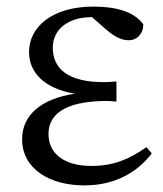

<svg xmlns="http://www.w3.org/2000/svg" viewBox="-20 -548 495 582"><path d="M424 -102C370 -64 322 -45 257 -45C175 -45 127 -82 127 -142C127 -193 164 -242 305 -242C311 -242 321 -241 333 -240V-301C322 -300 304 -299 295 -299C186 -299 140 -340 140 -403C140 -463 192 -496 257 -496H259L300 -460C328 -436 348 -426 370 -426C398 -426 416 -450 414 -475C384 -515 327 -528 263 -528C139 -528 68 -467 68 -390C68 -332 110 -280 207 -264C105 -249 47 -199 47 -126C47 -37 129 14 236 14C332 14 399 -29 440 -83Z"/></svg>

Font: Source Han Serif AKR9
Style: Regular
Weight: 400
Designer: Ryoko NISHIZUKA 西塚涼子 (kana & ideographs); Frank Grießhammer (Latin, Greek & Cyrillic); Sandoll Communications 산돌커뮤니케이션, 
Foundry: Adobe Systems Incorporated
Version: Version 1.005;hotconv 1.0.107;makeotfexe 2.5.65593